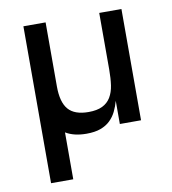

<svg xmlns="http://www.w3.org/2000/svg" viewBox="-74 -511 679 758"><g transform="rotate(-10 266.0 -131.5)"><path d="M159 -189Q159 -126 184 -97Q209 -68 265 -68Q299 -68 320.5 -78.5Q342 -89 354 -109Q366 -129 370 -156.5Q374 -184 374 -219V-446H463V0H378V-93Q372 -71 362.5 -51.5Q353 -32 337.5 -17Q322 -2 299 6.5Q276 15 242 15Q192 15 159 -5V183H70V-446H159V-189Z"/></g></svg>

Font: Tilda Sans Medium
Style: Regular
Weight: 500
Designer: ParaType Ltd
Foundry: ParaType Ltd
Version: Version 1.009